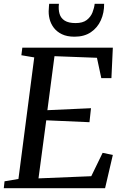

<svg xmlns="http://www.w3.org/2000/svg" viewBox="-22 -995 654 1015"><path d="M-2 0 2 -36.5 75.5 -49 159 -691.5 91 -703 96 -743H574.5L567 -582H513.5L490.5 -689.5L266 -698L228.5 -412.5L459 -423L451 -349L222.5 -359L181.5 -52L460.5 -63.5L520.5 -187L574.5 -176L533.5 0ZM372 -801Q332.5 -801 305.5 -814Q278.5 -827 262.2 -848.5Q246 -870 239.8 -896Q233.5 -922 236 -948Q236.5 -955.5 236.8 -962Q237 -968.5 238 -975H289.5Q286 -945 292.8 -922Q299.5 -899 320 -886Q340.5 -873 377.5 -873Q415.5 -873 436.5 -889.2Q457.5 -905.5 466.8 -929Q476 -952.5 478.5 -975H528.5Q529 -927.5 511.2 -888Q493.5 -848.5 458.5 -824.8Q423.5 -801 372 -801Z"/></svg>

Font: Merriweather 36pt
Style: Italic
Weight: 400
Italic angle: -7.8°
Version: Version 2.101